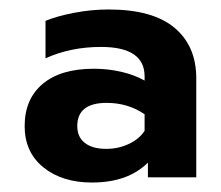

<svg xmlns="http://www.w3.org/2000/svg" viewBox="-20 -734 466 405"><path d="M32 -468Q32 -525 70 -557Q108 -589 178 -589Q208 -589 236 -582.5Q264 -576 285 -564V-573Q285 -635 193 -635Q129 -635 76 -611V-690Q100 -700 136.5 -707Q173 -714 209 -714Q302 -714 348 -675.5Q394 -637 394 -569V-360H292V-391Q250 -349 174 -349Q111 -349 71.5 -381Q32 -413 32 -468ZM285 -458V-493Q250 -517 205 -517Q143 -517 143 -468Q143 -445 159 -432.5Q175 -420 204 -420Q230 -420 252 -430.5Q274 -441 285 -458Z"/></svg>

Font: Prompt SemiBold
Style: Regular
Weight: 600
Designer: Katatrad Team
Foundry: CadsonDemak
Version: Version 1.000